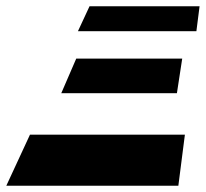

<svg xmlns="http://www.w3.org/2000/svg" viewBox="-22 -597 660 616"><path d="M562.6 -409H222.6L174.6 -298H545.6ZM571.2 -165H74.2L-1.8 -1H550.2ZM618.3 -577H265.3L228.1 -497H608.1Z"/></svg>

Font: Hussar Milosc
Style: Obl
Weight: 700
Foundry: Cannot Into Space Fonts
Version: Version 1.02